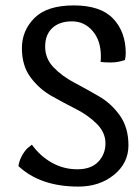

<svg xmlns="http://www.w3.org/2000/svg" viewBox="-20 -675 517 710"><path d="M445 -478Q445 -466 442 -453Q416 -444 390 -444Q364 -444 352 -446Q353 -454 353 -467Q353 -525 322.5 -560.5Q292 -596 246 -596Q200 -596 173.5 -571.5Q147 -547 147 -502.5Q147 -458 178.5 -425.5Q210 -393 255.5 -369Q301 -345 346.5 -318.5Q392 -292 423.5 -247.5Q455 -203 455 -137.5Q455 -72 401.5 -28.5Q348 15 270 15Q129 15 48 -61Q52 -85 64.5 -105Q77 -125 88 -132L98 -140Q128 -98 171.5 -73.5Q215 -49 266 -49Q317 -49 343.5 -77Q370 -105 370 -145Q370 -185 338 -217Q306 -249 260.5 -272Q215 -295 170 -320.5Q125 -346 93 -389Q61 -432 61 -497Q61 -562 107.5 -608.5Q154 -655 253 -655Q352 -655 398.5 -606Q445 -557 445 -478Z"/></svg>

Font: Port Lligat Sans
Style: Regular
Weight: 400
Designer: Dario Muhafara, Eduardo Rodriguez Tunni
Foundry: Tipo
Version: Version 1.002